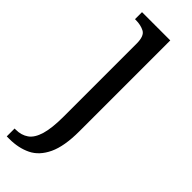

<svg xmlns="http://www.w3.org/2000/svg" viewBox="-269 -554 812 812"><g transform="rotate(45 137.5 -148.0)"><path d="M-9 240V193H-2Q31 193 54.5 176.5Q78 160 90 120Q102 80 102 9V-426Q102 -471 80.5 -482.5Q59 -494 29 -494H24V-536H193V8Q193 97 169 148Q145 199 103 219.5Q61 240 6 240Z"/></g></svg>

Font: Noto Serif Myanmar SemCond
Style: Regular
Weight: 400
Width: 4
Designer: Ben Mitchell and the Monotype Design Team
Foundry: Monotype Imaging Inc.
Version: Version 2.106; ttfautohint (v1.8.4.7-5d5b)